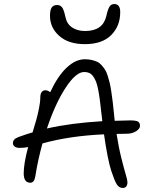

<svg xmlns="http://www.w3.org/2000/svg" viewBox="-20 -933 753 949"><path d="M399.9 -714.8Q318.4 -714.8 272.7 -755.6Q227.1 -796.4 227.1 -855Q227.1 -883.8 235.6 -896Q244.1 -908.2 262.2 -908.2Q278.3 -908.2 287.1 -896.2Q295.9 -884.3 303.2 -850.1Q310.1 -814.9 336.2 -797.4Q362.3 -779.8 400.9 -779.8Q486.8 -779.8 504.9 -851.1Q513.2 -888.2 521.5 -900.6Q529.8 -913.1 544.9 -913.1Q574.2 -913.1 574.2 -873Q574.2 -804.2 529.5 -759.5Q484.9 -714.8 399.9 -714.8ZM76.2 -202.1Q61 -202.1 52.5 -208.7Q43.9 -215.3 43.9 -224.1Q43.9 -235.4 49.8 -242.4Q55.7 -249.5 71.8 -255.9Q116.7 -272 141.1 -278.8Q154.3 -322.8 160.2 -343.5Q166 -364.3 172.6 -396.7Q179.2 -429.2 179.2 -452.1Q179.2 -468.3 185.8 -477.5Q192.4 -486.8 204.1 -486.8Q216.8 -486.8 228 -477.1Q265.1 -556.6 309.3 -598.4Q353.5 -640.1 398.9 -640.1Q417.5 -640.1 432.4 -636.7Q447.3 -633.3 459.5 -627.9Q471.7 -622.6 481.4 -611.6Q491.2 -600.6 498.5 -589.6Q505.9 -578.6 512 -559.6Q518.1 -540.5 522.2 -523.2Q526.4 -505.9 530.5 -478.3Q534.7 -450.7 537.4 -426.8Q540 -402.8 543.9 -366.2Q544.4 -361.3 545.4 -351.1Q546.4 -340.8 546.9 -335.9Q596.7 -337.9 623 -337.9Q652.8 -337.9 662.4 -331.8Q671.9 -325.7 671.9 -311Q671.9 -296.4 652.3 -284.2Q632.8 -272 606.9 -272Q597.7 -272 581.1 -271.5Q564.5 -271 556.2 -271Q566.4 -205.1 580.1 -150.6Q593.8 -96.2 601.8 -69.6Q609.9 -43 609.9 -32.2Q609.9 -18.6 603.8 -11.2Q597.7 -3.9 586.9 -3.9Q568.4 -3.9 557.1 -22Q545.9 -40 529.8 -88.9Q511.7 -145.5 494.1 -269Q325.7 -261.7 189.9 -224.1Q167 -141.1 154.8 -63Q149.9 -29.8 129.9 -29.8Q97.2 -29.8 97.2 -76.2Q97.2 -125 119.1 -206.1Q99.1 -202.1 76.2 -202.1ZM396 -577.1Q355 -577.1 304 -498.8Q252.9 -420.4 211.9 -297.9Q329.1 -324.7 485.8 -334Q481.9 -363.8 481 -375Q476.6 -414.6 473.4 -439.5Q470.2 -464.4 465.3 -489.7Q460.4 -515.1 454.6 -529.5Q448.7 -543.9 440.4 -555.7Q432.1 -567.4 421.4 -572.3Q410.6 -577.1 396 -577.1Z"/></svg>

Font: Shantell Sans Irregular Bouncy
Style: Regular
Weight: 300
Designer: Stephen Nixon, Anya Danilova, Shantell Martin
Foundry: Arrow Type
Version: Version 1.006;[9816181b4]